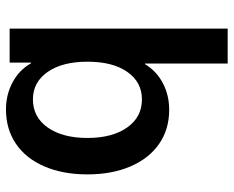

<svg xmlns="http://www.w3.org/2000/svg" viewBox="-88 -664 764 627"><g transform="rotate(90 293.5 -350.0)"><path d="M189 -442Q211 -479 250.5 -500Q290 -521 338 -521Q402 -521 449.5 -488Q497 -455 523 -394.5Q549 -334 549 -254Q549 -174 523 -113.5Q497 -53 449 -20.5Q401 12 337 12Q289 12 248.5 -9.5Q208 -31 186 -70H184V0H73V-712H187V-442ZM181 -254Q181 -172 214.5 -124Q248 -76 304 -76Q362 -76 396 -124.5Q430 -173 430 -254Q430 -335 396 -383.5Q362 -432 304 -432Q248 -432 214.5 -384.5Q181 -337 181 -254Z"/></g></svg>

Font: CST
Style: Medium
Weight: 500
Version: Version 1.00